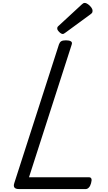

<svg xmlns="http://www.w3.org/2000/svg" viewBox="-20 -1285 732 1305"><path d="M109 0Q64 0 77 -40L381 -984Q386 -998 396 -1004.5Q406 -1011 428 -1011Q451 -1011 462 -1004Q473 -997 467 -981L177 -80H586Q597 -80 601 -70.5Q605 -61 599 -40Q594 -21 584 -10.5Q574 0 563 0ZM407 -1054Q396 -1054 382.5 -1067.5Q369 -1081 369 -1091Q369 -1095 370 -1099Q371 -1103 378 -1109L535 -1254Q541 -1259 545 -1262Q549 -1265 556 -1265Q566 -1265 578.5 -1256Q591 -1247 600 -1235Q609 -1223 609 -1212Q609 -1205 607 -1200Q605 -1195 594 -1187L426 -1064Q420 -1060 415.5 -1057Q411 -1054 407 -1054Z"/></svg>

Font: Playwrite CA
Style: Regular
Weight: 400
Designer: Veronika Burian, José Scaglione
Foundry: TypeTogether
Version: Version 1.002